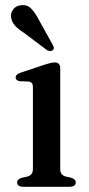

<svg xmlns="http://www.w3.org/2000/svg" viewBox="-20 -715 342 735"><path d="M210.5 -455V-69Q210.5 -56 215.8 -49.2Q221 -42.5 230.5 -39.5L252.5 -34.5Q261 -32 265.5 -27.5Q270 -23 270 -16.5Q270 -9 264 -4.5Q258 0 247.5 0H67.5Q57.5 0 51.5 -4.5Q45.5 -9 45.5 -16.5Q45.5 -23 50 -27.2Q54.5 -31.5 62 -34L86 -39.5Q95.5 -42.5 100.8 -49Q106 -55.5 106 -69V-380.5Q106 -392 102 -396.8Q98 -401.5 89.5 -403L56 -404Q47.5 -405.5 43.8 -409Q40 -412.5 40 -418.5Q40 -424.5 44.5 -429Q49 -433.5 59.5 -437L151 -467.5Q165 -472 173.5 -474Q182 -476 190 -476Q199.5 -476 205 -470.5Q210.5 -465 210.5 -455ZM128.5 -639.5 181.5 -544Q185 -538.5 186 -533Q187 -527.5 182.5 -523.5Q178.5 -519.5 172 -519.8Q165.5 -520 160 -523L71.5 -589.5Q50 -603 37.5 -616.8Q25 -630.5 22.5 -648.5Q20 -664.5 30.2 -678.8Q40.5 -693 60.5 -695Q83.5 -698 99 -682.5Q114.5 -667 128.5 -639.5Z"/></svg>

Font: Fraunces 12pt
Style: Regular
Weight: 400
Version: Version 1.000;[b76b70a41]